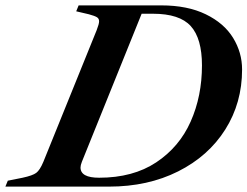

<svg xmlns="http://www.w3.org/2000/svg" viewBox="-80 -693 919 713"><path d="M-51 -22 4 -33Q41 -41 54.5 -51Q68 -61 81 -92L279 -581Q288 -604 288 -614Q288 -624 280 -629Q272 -634 250 -640L203 -651L212 -673H519Q616 -673 684 -640Q752 -607 785.5 -552.5Q819 -498 819 -435Q819 -311 756.5 -212Q694 -113 581.5 -56.5Q469 0 325 0H-60ZM670 -450Q670 -550 628.5 -596Q587 -642 488 -642H446L224 -92Q219 -79 219 -71Q219 -33 288 -33Q414 -33 500 -90Q586 -147 628 -241.5Q670 -336 670 -450Z"/></svg>

Font: Ibarra Real Nova
Style: Bold Italic
Weight: 700
Italic angle: -22°
Designer: Jose Maria Ribagorda & Octavio Pardo
Foundry: Octavio Pardo
Version: Version 1.014